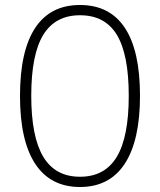

<svg xmlns="http://www.w3.org/2000/svg" viewBox="-20 -740 640 768"><path d="M300 8Q182 8 121 -84.5Q60 -177 60 -356Q60 -536 120.5 -628Q181 -720 300 -720Q419 -720 479.5 -628.5Q540 -537 540 -357Q540 -178 479 -85Q418 8 300 8ZM300 -33Q399 -33 447 -112.5Q495 -192 495 -357Q495 -522 447.5 -600.5Q400 -679 300 -679Q201 -679 153 -600.5Q105 -522 105 -357Q105 -193 153 -113Q201 -33 300 -33Z"/></svg>

Font: Muli ExtraLight
Style: Regular
Weight: 250
Designer: Vernon Adams
Foundry: Vernon Adams
Version: Version 2.100; ttfautohint (v1.8.1.43-b0c9)